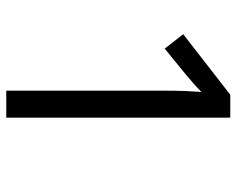

<svg xmlns="http://www.w3.org/2000/svg" viewBox="-91 -663 754 612"><g transform="rotate(90 286.0 -357.0)"><path d="M355 0H269V-499Q269 -542 270 -568Q271 -594 273 -622Q257 -606 244 -595Q231 -584 211 -567L135 -505L89 -564L282 -714H355Z"/></g></svg>

Font: Noto Sans Bassa Vah
Style: Regular
Weight: 400
Designer: Monotype Design Team
Foundry: Monotype Imaging Inc.
Version: Version 2.002